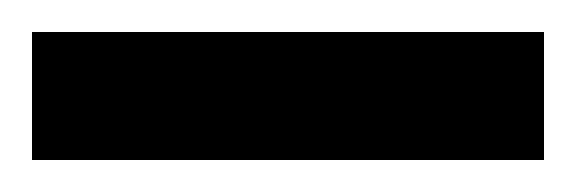

<svg xmlns="http://www.w3.org/2000/svg" viewBox="-20 -20 360 120"><path d="M0 80V0H320V80Z"/></svg>

Font: Cuprum
Style: Bold
Weight: 700
Designer: Jovanny Lemonad
Foundry: Jovanny Lemonad
Version: Version 2.000